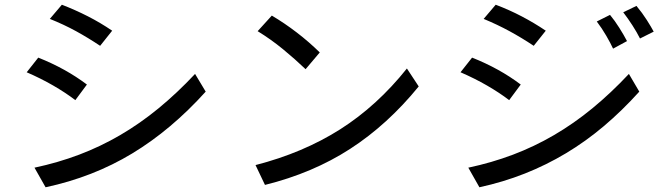

<svg xmlns="http://www.w3.org/2000/svg" viewBox="-20 -741 2800 813"><path d="M242 -721Q299 -699 352 -672Q405 -645 455 -611L404 -547Q353 -581 302 -609Q251 -637 191 -661ZM142 -497Q258 -451 348 -383L299 -317Q257 -349 205 -379Q153 -409 93 -435ZM126 -31Q225 -52 315 -86Q405 -120 489 -169Q573 -218 651.5 -282.5Q730 -347 806 -428L851 -353Q705 -191 539.5 -91Q374 9 173 52Z M1131 -675Q1185 -643 1236.5 -603.5Q1288 -564 1334 -519L1274 -448Q1229 -491 1178.5 -532.5Q1128 -574 1071 -609ZM1062 -42Q1264 -94 1420.5 -193.5Q1577 -293 1703 -451L1753 -375Q1621 -213 1462.5 -110.5Q1304 -8 1102 42Z M2079 -721Q2137 -699 2189.5 -671.5Q2242 -644 2291 -611L2240 -547Q2189 -581 2137.5 -609Q2086 -637 2028 -661ZM1979 -497Q2095 -451 2185 -383L2136 -317Q2094 -349 2042 -379Q1990 -409 1930 -435ZM1963 -31Q2062 -52 2152 -86Q2242 -120 2326 -169Q2410 -218 2488.5 -282.5Q2567 -347 2643 -428L2687 -353Q2614 -272 2537 -207Q2460 -142 2376.5 -92Q2293 -42 2202 -6Q2111 30 2010 52ZM2563 -678Q2583 -654 2602.5 -623Q2622 -592 2635 -567L2576 -535Q2566 -557 2547.5 -589Q2529 -621 2507 -650ZM2675 -716Q2700 -686 2719 -656Q2738 -626 2748 -607L2690 -578Q2677 -604 2658 -633.5Q2639 -663 2619 -689Z"/></svg>

Font: BM YEONSUNG
Style: Regular
Weight: 400
Designer: Bongjin Kim; Myungsoo Han; Jaehyun Keum; Jihee Min; Dokyung Lee; Chorong Kim; Jooyeon Kang; Sang-a Kim;
Foundry: Sandoll Communications Inc.
Version: Version 1.000;PS 1;hotconv 16.6.51;makeotf.lib2.5.65220